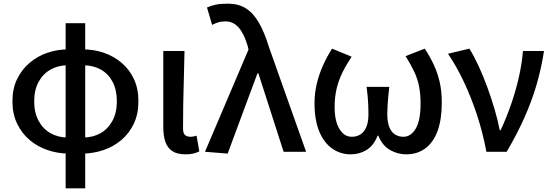

<svg xmlns="http://www.w3.org/2000/svg" viewBox="-20 -830 3016 1050"><path d="M352 10Q294 9 239.5 -9.5Q185 -28 142 -64.5Q99 -101 73.5 -154Q48 -207 48 -276Q48 -345 73.5 -397.5Q99 -450 142 -486.5Q185 -523 239.5 -541.5Q294 -560 352 -560L346 -473Q296 -472 255.5 -449Q215 -426 191 -382Q167 -338 167 -276Q167 -214 191 -169.5Q215 -125 255.5 -102Q296 -79 346 -78ZM433 10 439 -78Q490 -79 530.5 -102Q571 -125 595 -169.5Q619 -214 619 -276Q619 -338 596 -382Q573 -426 532.5 -449Q492 -472 439 -473L433 -560Q493 -560 547.5 -541.5Q602 -523 645 -486.5Q688 -450 712.5 -397.5Q737 -345 737 -276Q737 -207 712 -154Q687 -101 644 -64.5Q601 -28 546.5 -9.5Q492 9 433 10ZM339 200V-703H446V200Z M994 14Q949 14 922.5 -3.5Q896 -21 884.5 -54Q873 -87 873 -133V-551H989Q988 -479 985.5 -404Q983 -329 982 -257.5Q981 -186 981 -126Q981 -102 991.5 -92Q1002 -82 1022 -82Q1029 -82 1037.5 -83.5Q1046 -85 1055 -88L1070 -2Q1056 5 1038.5 9.5Q1021 14 994 14Z M1225 10 1101 0 1339 -559 1334 -580Q1315 -645 1285.5 -679Q1256 -713 1213 -713Q1189 -713 1172.5 -707.5Q1156 -702 1140 -694L1112 -789Q1134 -799 1159.5 -804.5Q1185 -810 1226 -810Q1284 -810 1324.5 -784.5Q1365 -759 1395.5 -706.5Q1426 -654 1450 -575L1654 0H1531L1393 -429H1388Z M1898 14Q1841 14 1796 -18Q1751 -50 1725.5 -112Q1700 -174 1700 -266Q1700 -320 1712.5 -372.5Q1725 -425 1747 -473.5Q1769 -522 1796 -564L1903 -520Q1873 -475 1852 -432Q1831 -389 1820.5 -343.5Q1810 -298 1810 -245Q1810 -168 1836 -125Q1862 -82 1904 -82Q1930 -82 1950.5 -94.5Q1971 -107 1983 -134.5Q1995 -162 1995 -207Q1995 -231 1994 -253Q1993 -275 1991 -300Q1989 -325 1985 -355H2109Q2105 -325 2103 -300Q2101 -275 2099.5 -253Q2098 -231 2098 -207Q2098 -160 2110 -132.5Q2122 -105 2142 -93.5Q2162 -82 2186 -82Q2227 -82 2253.5 -126.5Q2280 -171 2280 -263Q2280 -315 2272 -356.5Q2264 -398 2245.5 -437.5Q2227 -477 2198 -523L2303 -564Q2331 -521 2352 -476.5Q2373 -432 2384.5 -381.5Q2396 -331 2396 -269Q2396 -177 2373 -114Q2350 -51 2306 -18.5Q2262 14 2202 14Q2154 14 2112.5 -10Q2071 -34 2049 -88H2045Q2024 -34 1985 -10Q1946 14 1898 14Z M2640 0Q2621 -102 2589.5 -198.5Q2558 -295 2517.5 -381Q2477 -467 2430 -536L2547 -564Q2573 -522 2598.5 -466.5Q2624 -411 2646 -350.5Q2668 -290 2685.5 -230Q2703 -170 2713 -118H2718Q2749 -185 2774.5 -258Q2800 -331 2817 -405.5Q2834 -480 2840 -551H2955Q2940 -454 2914 -365.5Q2888 -277 2848.5 -188Q2809 -99 2751 0Z"/></svg>

Font: Noto Sans SC Medium
Style: Regular
Weight: 500
Designer: Ryoko NISHIZUKA  (kana, bopomofo & ideographs); Paul D. Hunt (Latin, Greek & Cyrillic); Sandoll Communications , Soo-you
Foundry: Adobe
Version: Version 2.004-H2;hotconv 1.0.118;makeotfexe 2.5.65603